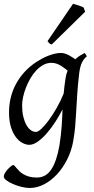

<svg xmlns="http://www.w3.org/2000/svg" viewBox="-22 -732 487 997"><path d="M165 -46.9Q175.3 -46.9 192.9 -63.2Q210.4 -79.6 230.7 -106.9Q251 -134.3 271.7 -170.4Q292.5 -206.5 308.6 -246.1Q310.5 -264.6 312.7 -284.9Q314.9 -305.2 318.8 -328.1Q320.3 -338.4 323 -347.7Q325.7 -356.9 329.1 -365.2Q321.8 -371.1 313 -377.9Q304.2 -384.8 293.7 -391.1Q283.2 -397.5 271 -401.6Q258.8 -405.8 245.1 -405.8Q222.7 -405.8 202.6 -394.8Q182.6 -383.8 165.8 -365.7Q148.9 -347.7 135.5 -324.5Q122.1 -301.3 112.5 -276.6Q103 -252 97.9 -228Q92.8 -204.1 92.8 -185.1Q92.8 -153.3 98.6 -127.9Q104.5 -102.5 114.3 -84.5Q124 -66.4 137.2 -56.6Q150.4 -46.9 165 -46.9ZM429.2 -439.9Q412.6 -426.3 403.1 -406.2Q393.6 -386.2 389.2 -351.1Q382.3 -293 379.2 -245.1Q376 -197.3 373.8 -155.5Q371.6 -113.8 368.4 -75.9Q365.2 -38.1 358.4 -0.5Q349.6 50.3 327.4 94.7Q305.2 139.2 274.7 172.4Q244.1 205.6 207.3 224.9Q170.4 244.1 132.3 244.1Q111.8 244.1 88.1 238Q64.5 231.9 44.4 223.1Q24.4 214.4 11 204.1Q-2.4 193.8 -2.4 185.1Q-2.4 176.8 3.9 166.3Q10.3 155.8 18.6 146.7Q26.9 137.7 34.9 131.3Q43 125 46.4 125Q50.3 125 54.4 129.9Q58.6 134.8 64.7 141.8Q70.8 148.9 79.3 157.5Q87.9 166 100.1 173.1Q112.3 180.2 129.4 185.1Q146.5 189.9 169.4 189.9Q216.8 189.9 244.6 147.5Q272.5 105 286.6 23.4Q291 -3.9 293.7 -28.1Q296.4 -52.2 298.1 -75Q299.8 -97.7 300.8 -119.4Q301.8 -141.1 302.7 -164.1Q287.1 -133.3 266.4 -100.8Q245.6 -68.4 222.4 -41.5Q199.2 -14.6 175.3 2.7Q151.4 20 129.9 20Q113.8 20 95.5 10.7Q77.1 1.5 61.3 -18.8Q45.4 -39.1 35.2 -71Q24.9 -103 24.9 -148.9Q24.9 -187.5 33.7 -224.4Q42.5 -261.2 60.3 -294.7Q78.1 -328.1 105 -357.7Q131.8 -387.2 168 -411.1Q181.6 -419.9 197.3 -428.2Q212.9 -436.5 229.5 -442.9Q246.1 -449.2 262.5 -453.1Q278.8 -457 293.9 -457Q304.7 -457 314.9 -453.9Q325.2 -450.7 334.7 -445.8Q344.2 -440.9 352.8 -435.1Q361.3 -429.2 369.1 -424.3Q380.4 -435.1 392.8 -442.9Q405.3 -450.7 418 -457ZM419.9 -670.9 246.6 -501Q238.8 -502.9 235.1 -506.3Q231.4 -509.8 224.6 -518.1L357.4 -712.4Q362.3 -710.9 369.9 -708.7Q377.4 -706.5 385.7 -703.9Q394 -701.2 401.4 -698.2Q408.7 -695.3 412.6 -692.9Z"/></svg>

Font: Gentium Plus
Style: Italic
Weight: 400
Italic angle: -8°
Designer: J. Victor Gaultney, Annie Olsen, Iska Routamaa
Foundry: SIL International
Version: Version 1.510